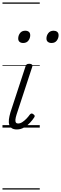

<svg xmlns="http://www.w3.org/2000/svg" viewBox="-20 -1030 493 1550"><path d="M116 15Q91 15 76 5.5Q61 -4 55 -22.5Q49 -41 52 -66Q55 -91 64 -122L186 -494Q190 -506 196 -510.5Q202 -515 217 -515Q231 -515 237.5 -509Q244 -503 241 -493L114 -106Q106 -81 104.5 -64.5Q103 -48 108.5 -40.5Q114 -33 126 -33Q143 -33 160 -44Q177 -55 193 -71.5Q209 -88 220 -104Q226 -112 233.5 -113.5Q241 -115 249 -108Q259 -101 260 -95Q261 -89 256 -82Q244 -63 223.5 -40.5Q203 -18 175.5 -1.5Q148 15 116 15ZM167 -683Q149 -683 138 -692Q127 -701 127 -719Q127 -743 141.5 -762.5Q156 -782 184 -782Q202 -782 213 -773Q224 -764 224 -745Q224 -722 209.5 -702.5Q195 -683 167 -683ZM396 -683Q378 -683 366.5 -692Q355 -701 355 -719Q355 -743 370 -762.5Q385 -782 413 -782Q430 -782 441.5 -773Q453 -764 453 -745Q453 -722 438.5 -702.5Q424 -683 396 -683ZM0 490H301V500H0ZM0 -20H301V0H0ZM0 -505H301V-500H0ZM0 -1010H301V-1000H0Z"/></svg>

Font: Playwrite AU VIC Guides
Style: Regular
Weight: 400
Designer: Veronika Burian, José Scaglione
Foundry: TypeTogether
Version: Version 1.003